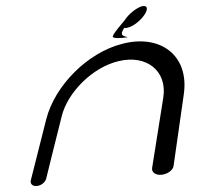

<svg xmlns="http://www.w3.org/2000/svg" viewBox="-20 -577 738 635"><path d="M554 -28C554 -28 568 -127 588 -266C606 -395 509 -465 384 -432C270 -403 162 -295 133 -183C103 -65 82 19 82 19C79 30 87 40 102 38C116 37 130 26 133 13C133 13 163 -110 184 -192C203 -271 286 -355 373 -375C465 -397 534 -342 520 -254C505 -161 483 -21 483 -21C481 -8 494 3 514 1C534 -1 552 -14 554 -28ZM459 -530C471 -549 467 -561 448 -556C430 -550 405 -530 393 -511C380 -495 356 -468 353 -457C351 -449 379 -450 403 -454C389 -458 373 -458 391 -485C394 -484 398 -484 404 -486C423 -491 447 -511 459 -530Z"/></svg>

Font: Hi. Perspective
Style: Perspective
Weight: 400
Designer: Mew Too, Robert Jablonski
Foundry: Cannot Into Space Fonts
Version: Version 1.996